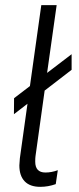

<svg xmlns="http://www.w3.org/2000/svg" viewBox="-20 -717 306 744"><path d="M55 -76Q55 -84 57 -104L86.5 -315L34 -274.5L34.5 -336.5L96 -383.5L140 -697H199.5L162.5 -434.5L257.5 -507V-446.5L153 -366L117.5 -111.5Q116.5 -104.5 116.5 -90.5Q116.5 -48.5 156 -48.5Q180 -48.5 204 -57.5L196 -3.5Q166.5 7 136 7Q96 7 75.5 -14.5Q55 -36 55 -76Z"/></svg>

Font: HK Grotesk Light
Style: Italic
Weight: 300
Italic angle: -16°
Designer: Alfredo Marco Pradil
Foundry: Hanken Design Co.
Version: Version 3.001